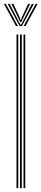

<svg xmlns="http://www.w3.org/2000/svg" viewBox="-30 -980 216 1000"><path d="M92.5 0V-800H101.5V0ZM56 0V-800H65.2V0ZM74.2 0V-800H83.5V0ZM-10 -959.8H0.2L63.5 -844.2H53.5ZM10 -959.8H20.2L68.2 -866.5L76.5 -852H79.8L87.8 -866.5L136 -959.8H146.2L84 -844.2H72.2ZM29.5 -959.8H39.8L73.2 -887.8L77 -875.5H79.2L83 -887.8L116.5 -959.8H126.8L88.2 -880.8L81.2 -865.5H75L67.8 -880.8ZM156 -959.8H166L102.8 -844.2H92.8Z"/></svg>

Font: Big Shoulders Inline Display Thin Light
Style: Regular
Weight: 300
Version: Version 2.002